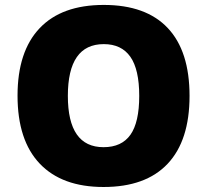

<svg xmlns="http://www.w3.org/2000/svg" viewBox="-20 -745 837 775"><path d="M745.1 -357.9Q745.1 -177.7 656.7 -84Q568.4 9.8 397.9 9.8Q230 9.8 140.4 -84.5Q50.8 -178.7 50.8 -358.9Q50.8 -537.1 139.9 -631.1Q229 -725.1 398.9 -725.1Q569.3 -725.1 657.2 -631.8Q745.1 -538.6 745.1 -357.9ZM253.9 -357.9Q253.9 -150.9 397.9 -150.9Q471.2 -150.9 506.6 -201.2Q542 -251.5 542 -357.9Q542 -464.8 506.1 -515.9Q470.2 -566.9 398.9 -566.9Q253.9 -566.9 253.9 -357.9Z"/></svg>

Font: Sahel Black FD
Style: Black-FD
Weight: 900
Foundry: Saber Rastikerdar (saber.rastikerdar@gmail.com)
Version: Version 3.3.1